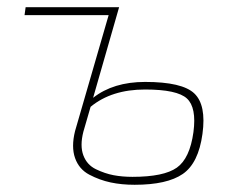

<svg xmlns="http://www.w3.org/2000/svg" viewBox="-20 -500 658 532"><path d="M310 -480 238 -229Q294 -273 382 -273Q485 -273 518.5 -241Q552 -209 541 -129Q530 -48 486.5 -18Q443 12 353 12Q317 12 286.5 5.5Q256 -1 227.5 -16Q199 -31 188 -62Q177 -93 188 -137L281 -458H48L51 -480ZM231 -204 211 -135Q201 -96 211 -69.5Q221 -43 246 -31Q271 -19 295 -14.5Q319 -10 347 -10Q434 -10 470 -35.5Q506 -61 516 -134Q525 -202 498 -227Q471 -252 382 -252Q289 -252 231 -204Z"/></svg>

Font: Ezarion Thin
Style: Italic
Weight: 250
Italic angle: -8°
Designer: Natanael Gama
Version: Version 1.001;PS 001.001;hotconv 1.0.70;makeotf.lib2.5.58329